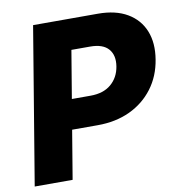

<svg xmlns="http://www.w3.org/2000/svg" viewBox="-81 -802 822 877"><g transform="rotate(-10 329.5 -363.5)"><path d="M9.6 0 130.3 -727.3H430.8Q512.8 -727.3 566.9 -695.5Q621.1 -663.7 643.8 -607.1Q666.5 -550.4 654.1 -475.5Q642 -399.9 599.8 -343.8Q557.5 -287.6 491.7 -256.7Q425.8 -225.9 341.6 -225.9H223L185.4 0ZM246.1 -364.3H332.4Q392.8 -364.3 428.4 -394.7Q464.1 -425.1 472.3 -475.5Q480.5 -526.3 454.7 -555.9Q429 -585.6 369.7 -585.6H283Z"/></g></svg>

Font: Inter UI Extra Bold
Style: Italic
Weight: 800
Italic angle: 9.39999°
Designer: Rasmus Andersson
Foundry: rsms
Version: 3.2;8d6f07862